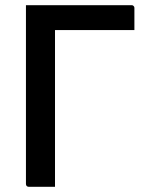

<svg xmlns="http://www.w3.org/2000/svg" viewBox="-20 -720 590 740"><path d="M192 0Q167 0 141.5 0Q116 0 91 0Q86 0 83 -3Q80 -6 80 -11Q80 -94 80 -180.5Q80 -267 80 -355.5Q80 -444 80 -531Q80 -618 80 -700L202 -648L192 -626Q192 -591 192 -554Q192 -517 192 -483Q192 -419 192 -356.5Q192 -294 192 -230.5Q192 -167 192 -99Q192 -72 192 -47Q192 -22 192 0ZM498 -604H172Q145 -604 125.5 -615Q106 -626 95 -647.5Q84 -669 80 -700H487Q491 -700 493 -698.5Q495 -697 496.5 -695Q498 -693 498 -689Q498 -666 498 -647Q498 -628 498 -604Z"/></svg>

Font: Recursive Medium
Style: Regular
Weight: 500
Version: Version 1.085